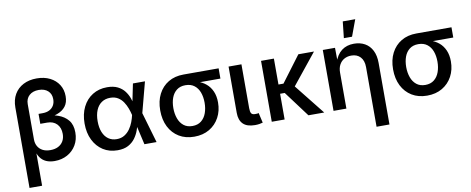

<svg xmlns="http://www.w3.org/2000/svg" viewBox="-77 -1127 4158 1695"><g transform="rotate(-10 2002.0 -280.0)"><path d="M70.3 204.1V-516.1Q70.3 -585.4 99.1 -634.8Q127.9 -684.1 179.4 -710.7Q231 -737.3 299.3 -737.3Q366.7 -737.3 417.5 -711.9Q468.3 -686.5 496.6 -641.8Q524.9 -597.2 524.9 -538.6Q524.9 -482.4 498 -447.8Q471.2 -413.1 422.4 -395.5Q373.5 -377.9 307.6 -372.6V-403.3Q375 -398.4 430.9 -378.9Q486.8 -359.4 520.3 -318.6Q553.7 -277.8 553.7 -208.5Q553.7 -144.5 524.7 -95.5Q495.6 -46.4 445.3 -18.8Q395 8.8 331.1 8.8Q287.1 8.8 254.6 -5.9Q222.2 -20.5 201.2 -50.8Q180.2 -81.1 171.4 -127.4H183.1V204.1ZM310.5 -92.8Q351.1 -92.8 380.4 -107.7Q409.7 -122.6 425.8 -150.1Q441.9 -177.7 441.9 -215.3Q441.9 -271 410.2 -304Q378.4 -336.9 323.7 -336.9H262.2V-425.8H298.3Q334 -425.8 359.4 -438.7Q384.8 -451.7 398.7 -475.3Q412.6 -499 412.6 -531.7Q412.6 -578.6 382.1 -606.2Q351.6 -633.8 299.8 -633.8Q246.1 -633.8 214.6 -605Q183.1 -576.2 183.1 -527.3V-210Q183.1 -176.3 198 -149.7Q212.9 -123 241.2 -107.9Q269.5 -92.8 310.5 -92.8Z M895 11.7Q821.3 11.7 765.6 -23.9Q710 -59.6 678.7 -123.3Q647.5 -187 647.5 -271Q647.5 -355 679 -418.5Q710.4 -481.9 767.1 -517.3Q823.7 -552.7 897.9 -552.7Q954.6 -552.7 992.7 -533.7Q1030.8 -514.6 1054 -484.1Q1077.1 -453.6 1089.6 -418.2Q1102.1 -382.8 1107.4 -350.6H1146.5L1165 -274.4L1245.1 0H1136.2L1073.2 -274.4Q1066.9 -302.2 1055.4 -333.5Q1043.9 -364.7 1025.4 -392.8Q1006.8 -420.9 978.3 -438.5Q949.7 -456.1 908.7 -456.1Q864.3 -456.1 831.8 -433.8Q799.3 -411.6 782 -370.1Q764.6 -328.6 764.6 -271Q764.6 -213.9 781.5 -172.4Q798.3 -130.9 829.8 -108.6Q861.3 -86.4 904.3 -86.4Q944.3 -86.4 973.6 -104.5Q1002.9 -122.6 1023.2 -151.4Q1043.5 -180.2 1055.4 -212.2Q1067.4 -244.1 1073.2 -271.5L1129.4 -545.9H1237.3L1165 -271.5L1146.5 -199.2H1109.9Q1102.5 -167.5 1089.6 -131.1Q1076.7 -94.7 1053 -62.3Q1029.3 -29.8 991 -9Q952.6 11.7 895 11.7Z M1582.5 11.2Q1504.4 11.2 1446.5 -23.9Q1388.7 -59.1 1356.9 -122.1Q1325.2 -185.1 1325.2 -269Q1325.2 -353 1357.2 -415Q1389.2 -477.1 1446.8 -511.5Q1504.4 -545.9 1582.5 -545.9H1897.5V-454.1H1658.7L1582.5 -450.2Q1535.2 -450.2 1504.2 -426.3Q1473.1 -402.3 1458 -361.6Q1442.9 -320.8 1442.9 -269Q1442.9 -218.3 1458 -176.3Q1473.1 -134.3 1504.2 -109.4Q1535.2 -84.5 1582.5 -84.5Q1630.4 -84.5 1661.6 -109.4Q1692.9 -134.3 1708 -176.3Q1723.1 -218.3 1723.1 -269Q1723.1 -320.8 1708 -361.6Q1692.9 -402.3 1661.6 -426.3Q1630.4 -450.2 1582.5 -450.2V-478.5Q1640.1 -478.5 1687.5 -464.1Q1734.9 -449.7 1768.8 -421.4Q1802.7 -393.1 1821.5 -350.3Q1840.3 -307.6 1840.3 -250.5Q1840.3 -175.8 1808.3 -116.5Q1776.4 -57.1 1718.5 -22.9Q1660.6 11.2 1582.5 11.2Z M2127.9 3.4Q2056.2 3.4 2021.5 -31Q1986.8 -65.4 1986.8 -130.9V-545.9H2102.1V-151.9Q2102.1 -119.6 2111.1 -106Q2120.1 -92.3 2145 -92.3Q2158.2 -92.3 2165 -93Q2171.9 -93.8 2177.2 -95.7L2197.8 -6.3Q2186 -2.4 2167.5 0.5Q2148.9 3.4 2127.9 3.4Z M2393.1 -545.9V0H2277.8V-545.9ZM2752.4 -545.9 2498.5 -230.5H2357.9V-313.5H2438L2612.3 -545.9ZM2606.4 0 2431.6 -234.4 2508.8 -300.8 2748 0Z M2946.8 -321.8V0H2831.5V-545.9H2940.9L2942.4 -411.6H2931.6Q2955.1 -483.9 3000.2 -518.3Q3045.4 -552.7 3110.4 -552.7Q3166.5 -552.7 3208.5 -529.1Q3250.5 -505.4 3273.7 -459.5Q3296.9 -413.6 3296.9 -347.2V204.1H3181.2V-331.1Q3181.2 -388.7 3151.4 -421.1Q3121.6 -453.6 3069.8 -453.6Q3034.2 -453.6 3006.3 -438Q2978.5 -422.4 2962.6 -393.1Q2946.8 -363.8 2946.8 -321.8ZM3032.7 -616.2 3048.8 -763.7H3160.6L3106 -616.2Z M3669.9 11.2Q3591.8 11.2 3533.9 -23.9Q3476.1 -59.1 3444.3 -122.1Q3412.6 -185.1 3412.6 -269Q3412.6 -353 3444.6 -415Q3476.6 -477.1 3534.2 -511.5Q3591.8 -545.9 3669.9 -545.9H3984.9V-454.1H3746.1L3669.9 -450.2Q3622.6 -450.2 3591.6 -426.3Q3560.5 -402.3 3545.4 -361.6Q3530.3 -320.8 3530.3 -269Q3530.3 -218.3 3545.4 -176.3Q3560.5 -134.3 3591.6 -109.4Q3622.6 -84.5 3669.9 -84.5Q3717.8 -84.5 3749 -109.4Q3780.3 -134.3 3795.4 -176.3Q3810.5 -218.3 3810.5 -269Q3810.5 -320.8 3795.4 -361.6Q3780.3 -402.3 3749 -426.3Q3717.8 -450.2 3669.9 -450.2V-478.5Q3727.5 -478.5 3774.9 -464.1Q3822.3 -449.7 3856.2 -421.4Q3890.1 -393.1 3908.9 -350.3Q3927.7 -307.6 3927.7 -250.5Q3927.7 -175.8 3895.8 -116.5Q3863.8 -57.1 3805.9 -22.9Q3748 11.2 3669.9 11.2Z"/></g></svg>

Font: Inter
Style: 540
Weight: 540
Designer: Rasmus Andersson
Foundry: rsms
Version: Version 4.001;git-66647c0bb